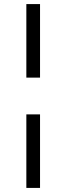

<svg xmlns="http://www.w3.org/2000/svg" viewBox="-20 -770 325 940"><path d="M109 -750H176V-390H109ZM109 -210H176V150H109Z"/></svg>

Font: Oakes Grotesk Medium
Style: Italic
Weight: 500
Italic angle: -8°
Designer: Samuel Oakes
Foundry: Samuel Oakes
Version: Version 1.000;PS 001.000;hotconv 1.0.88;makeotf.lib2.5.64775